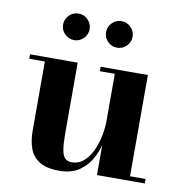

<svg xmlns="http://www.w3.org/2000/svg" viewBox="-77 -741 784 823"><g transform="rotate(10 314.5 -329.0)"><path d="M234 10Q177.5 10 146.8 -9.8Q116 -29.5 104.2 -63.5Q92.5 -97.5 92.5 -141V-440.5H24.5V-460H232V-153Q232 -111 235.8 -85Q239.5 -59 250 -47Q260.5 -35 281 -35Q309.5 -35 331.2 -53.2Q353 -71.5 367.5 -101.5Q382 -131.5 389.5 -167Q397 -202.5 397 -236.5L411.5 -238Q411.5 -202 403.8 -159.2Q396 -116.5 376.8 -78Q357.5 -39.5 322.8 -14.8Q288 10 234 10ZM397 0V-440.5H332V-460H537.5V-19.5H605V0ZM386.5 -552.5Q363 -552.5 346 -569.5Q329 -586.5 329 -610Q329 -634 346 -651Q363 -668 386.5 -668Q410.5 -668 427.5 -651Q444.5 -634 444.5 -610Q444.5 -586.5 427.5 -569.5Q410.5 -552.5 386.5 -552.5ZM199.5 -552.5Q176 -552.5 159 -569.5Q142 -586.5 142 -610Q142 -634 159 -651Q176 -668 199.5 -668Q223.5 -668 240.5 -651Q257.5 -634 257.5 -610Q257.5 -586.5 240.5 -569.5Q223.5 -552.5 199.5 -552.5Z"/></g></svg>

Font: Bodoni Moda
Style: Bold
Weight: 700
Designer: Owen Earl
Foundry: indestructible type
Version: Version 2.005